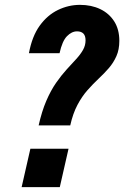

<svg xmlns="http://www.w3.org/2000/svg" viewBox="-20 -770 511 790"><path d="M139 -254Q152 -312 170.5 -355Q189 -398 211 -429.5Q233 -461 254.5 -484.5Q276 -508 293.5 -527Q311 -546 321.5 -564.5Q332 -583 332 -604Q332 -623 323 -632Q314 -641 297 -641Q275 -641 255.5 -621Q236 -601 225 -551H99Q112 -621 143.5 -664.5Q175 -708 218.5 -729Q262 -750 309 -750Q356 -750 392.5 -732.5Q429 -715 450 -682Q471 -649 471 -602Q471 -566 459 -539Q447 -512 428 -490Q409 -468 386 -446.5Q363 -425 340 -399Q317 -373 298.5 -338Q280 -303 269 -254ZM69 0 105 -158H262L226 0Z"/></svg>

Font: Instrument Sans Condensed
Style: Bold Italic
Weight: 700
Width: 3
Italic angle: -13°
Designer: Rodrigo Fuenzalida
Foundry: fragTYPE
Version: Version 1.000;gftools[0.9.28]